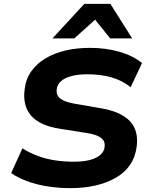

<svg xmlns="http://www.w3.org/2000/svg" viewBox="-20 -964 776 995"><path d="M345 11Q284 11 227 2Q170 -7 122 -24.5Q74 -42 38 -67L96 -195Q135 -171 177 -155.5Q219 -140 265.5 -133Q312 -126 362 -126Q412 -126 446 -135Q480 -144 499.5 -161Q519 -178 522 -201Q525 -224 515 -238Q505 -252 483 -261Q461 -270 427 -275L289 -297Q186 -313 141 -365Q96 -417 108 -503Q114 -555 142.5 -595Q171 -635 216.5 -662Q262 -689 320.5 -702.5Q379 -716 446 -716Q529 -716 599.5 -695.5Q670 -675 716 -637L657 -512Q612 -548 556.5 -563.5Q501 -579 432 -579Q386 -579 351 -570Q316 -561 296.5 -543.5Q277 -526 274 -502Q270 -471 292 -453.5Q314 -436 364 -427L497 -404Q604 -387 652 -337.5Q700 -288 688 -202Q681 -149 653.5 -109Q626 -69 579.5 -42.5Q533 -16 474 -2.5Q415 11 345 11ZM252 -765 417 -944H552L665 -765H551L473 -862L365 -765Z"/></svg>

Font: Nunito Sans 10pt SemiExpanded ExtraBold
Style: Italic
Weight: 800
Width: 6
Italic angle: -9°
Designer: Vernon Adams
Foundry: Vernon Adams
Version: Version 3.101;gftools[0.9.27]